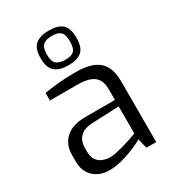

<svg xmlns="http://www.w3.org/2000/svg" viewBox="-194 -917 934 1032"><g transform="rotate(-30 272.5 -401.0)"><path d="M180 6Q121 6 83 -29Q45 -64 45 -128V-166Q45 -229 86.5 -268Q128 -307 212 -307H393V-373Q393 -406 381.5 -429.5Q370 -453 340.5 -466Q311 -479 255 -479H89V-526Q124 -532 170.5 -537Q217 -542 280 -542Q345 -543 388 -526Q431 -509 451.5 -472.5Q472 -436 472 -377V0H411L396 -61Q392 -57 371.5 -47Q351 -37 319.5 -24.5Q288 -12 251.5 -3Q215 6 180 6ZM213 -53Q231 -52 254 -57Q277 -62 301 -68.5Q325 -75 345.5 -82Q366 -89 379 -94Q392 -99 393 -99V-267L230 -260Q173 -258 148.5 -232Q124 -206 124 -165V-141Q124 -109 137.5 -89.5Q151 -70 171.5 -62Q192 -54 213 -53ZM271 -593Q217 -593 188 -616.5Q159 -640 159 -700Q159 -761 188 -784.5Q217 -808 271 -808Q326 -808 353.5 -784.5Q381 -761 381 -700Q381 -640 353.5 -616.5Q326 -593 271 -593ZM271 -627Q308 -627 324.5 -642Q341 -657 341 -700Q341 -744 324.5 -759.5Q308 -775 271 -775Q235 -775 216.5 -759.5Q198 -744 198 -700Q198 -657 216.5 -642Q235 -627 271 -627Z"/></g></svg>

Font: Exo Thin
Style: Regular
Weight: 400
Version: Version 2.000